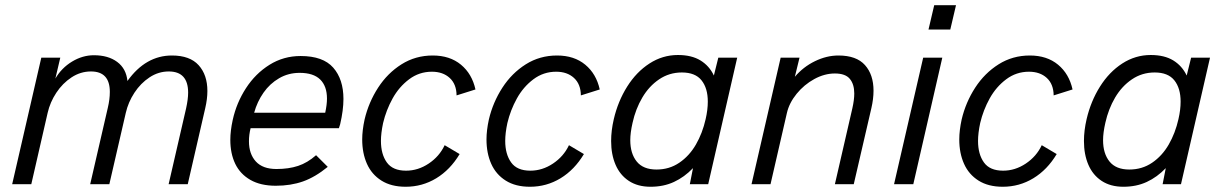

<svg xmlns="http://www.w3.org/2000/svg" viewBox="-20 -710 4712 740"><path d="M139.2 -487.8H212.4L193.4 -407.2Q217.3 -448.2 257.8 -472.7Q298.3 -497.1 341.8 -497.1Q397 -497.1 431.6 -471.4Q466.3 -445.8 471.2 -397.9Q541.5 -496.1 642.6 -496.1Q711.9 -496.1 745.6 -458.7Q779.3 -421.4 779.3 -359.4Q779.3 -328.6 771 -293L703.6 0H629.9L697.3 -292.5Q705.1 -328.1 705.1 -353Q705.1 -434.6 630.4 -434.6Q590.8 -434.6 556.4 -411.9Q522 -389.2 498 -352.5Q474.1 -315.9 464.8 -274.9L401.4 0H327.6L395.5 -294.4Q403.3 -327.1 403.3 -356Q403.3 -434.6 330.6 -434.6Q290.5 -434.6 255.9 -411.9Q221.2 -389.2 197 -352.5Q172.9 -315.9 163.6 -274.9L100.6 0H26.9Z M867.7 -170.9Q867.7 -205.6 877 -248Q891.6 -314 928 -370.1Q964.4 -426.3 1018.6 -460.2Q1072.8 -494.1 1138.7 -494.1Q1225.1 -494.1 1264.4 -449.2Q1303.7 -404.3 1303.7 -328.6Q1303.7 -285.6 1291 -231L1286.1 -215.8H945.8Q939.5 -190.4 939.5 -165.5Q939.5 -116.7 966.1 -87.6Q992.7 -58.6 1045.4 -58.6Q1092.8 -58.6 1128.9 -70.6Q1165 -82.5 1198.2 -111.8L1243.2 -66.9Q1194.8 -27.3 1147.7 -10.7Q1100.6 5.9 1043 5.9Q984.4 5.9 945.1 -16.6Q905.8 -39.1 886.7 -78.6Q867.7 -118.2 867.7 -170.9ZM1233.4 -275.4Q1240.2 -306.6 1240.2 -330.1Q1240.2 -377.9 1214.1 -403.6Q1188 -429.2 1134.8 -429.2Q1091.3 -429.2 1055.7 -408.4Q1020 -387.7 995.6 -352.8Q971.2 -317.9 959.5 -275.4Z M1376 -172.4Q1376 -207.5 1385.3 -250Q1400.9 -315.9 1437.3 -372.1Q1473.6 -428.2 1527.6 -462.2Q1581.5 -496.1 1647.9 -496.1Q1713.9 -496.1 1756.6 -460.7Q1799.3 -425.3 1812.5 -365.2L1739.7 -342.3Q1739.3 -385.7 1713.1 -409.7Q1687 -433.6 1644.5 -433.6Q1595.7 -433.6 1556.9 -404.5Q1518.1 -375.5 1493.2 -330.6Q1468.3 -285.6 1456.5 -235.8Q1448.2 -196.8 1448.2 -167Q1448.2 -115.7 1470.9 -84Q1493.7 -52.2 1544.9 -52.2Q1591.3 -52.2 1632.3 -79.6Q1673.3 -106.9 1693.8 -150.4L1751.5 -116.2Q1715.3 -55.7 1661.4 -22.9Q1607.4 9.8 1543.5 9.8Q1487.8 9.8 1450.2 -13.9Q1412.6 -37.6 1394.3 -78.6Q1376 -119.6 1376 -172.4Z M1855 -172.4Q1855 -207.5 1864.3 -250Q1879.9 -315.9 1916.3 -372.1Q1952.6 -428.2 2006.6 -462.2Q2060.5 -496.1 2127 -496.1Q2192.9 -496.1 2235.6 -460.7Q2278.3 -425.3 2291.5 -365.2L2218.8 -342.3Q2218.3 -385.7 2192.1 -409.7Q2166 -433.6 2123.5 -433.6Q2074.7 -433.6 2035.9 -404.5Q1997.1 -375.5 1972.2 -330.6Q1947.3 -285.6 1935.5 -235.8Q1927.2 -196.8 1927.2 -167Q1927.2 -115.7 1950 -84Q1972.7 -52.2 2023.9 -52.2Q2070.3 -52.2 2111.3 -79.6Q2152.3 -106.9 2172.9 -150.4L2230.5 -116.2Q2194.3 -55.7 2140.4 -22.9Q2086.4 9.8 2022.5 9.8Q1966.8 9.8 1929.2 -13.9Q1891.6 -37.6 1873.3 -78.6Q1855 -119.6 1855 -172.4Z M2821.3 -487.8 2709.5 0H2638.7L2650.9 -62Q2617.7 -27.3 2577.6 -8.8Q2537.6 9.8 2487.3 9.8Q2438 9.8 2403.8 -12.7Q2369.6 -35.2 2352.5 -75Q2335.4 -114.7 2335.4 -166.5Q2335.4 -207 2345.7 -251Q2361.8 -319.8 2397.2 -376.2Q2432.6 -432.6 2483.2 -465.3Q2533.7 -498 2592.8 -498Q2645.5 -498 2679.7 -477.1Q2713.9 -456.1 2731.4 -418.9L2748.5 -487.8ZM2708 -318.4Q2708 -370.1 2683.8 -400.4Q2659.7 -430.7 2607.9 -430.7Q2559.6 -430.7 2520.5 -404.3Q2481.4 -377.9 2455.6 -334Q2429.7 -290 2418 -236.8Q2409.2 -198.2 2409.2 -169.9Q2409.2 -118.2 2434.1 -87.4Q2459 -56.6 2510.3 -56.6Q2559.6 -56.6 2598.1 -82.8Q2636.7 -108.9 2662.1 -152.8Q2687.5 -196.8 2699.7 -251Q2708 -287.1 2708 -318.4Z M2988.8 -487.8H3061.5L3043.5 -414.1Q3075.7 -452.1 3120.8 -474.1Q3166 -496.1 3211.4 -496.1Q3280.8 -496.1 3313.7 -459.2Q3346.7 -422.4 3346.7 -360.4Q3346.7 -329.1 3338.4 -293L3270.5 0H3197.8L3265.1 -292.5Q3272.5 -325.2 3272.5 -349.6Q3272.5 -385.3 3255.4 -406Q3238.3 -426.8 3197.8 -426.8Q3157.7 -426.8 3118.4 -405.3Q3079.1 -383.8 3050.3 -348.4Q3021.5 -313 3012.7 -273.9L2949.7 0H2876.5Z M3558.6 -596.2 3580.6 -689.9H3664.6L3642.6 -596.2ZM3425.8 0 3538.1 -487.8H3611.8L3500 0Z M3677.2 -172.4Q3677.2 -207.5 3686.5 -250Q3702.1 -315.9 3738.5 -372.1Q3774.9 -428.2 3828.9 -462.2Q3882.8 -496.1 3949.2 -496.1Q4015.1 -496.1 4057.9 -460.7Q4100.6 -425.3 4113.8 -365.2L4041 -342.3Q4040.5 -385.7 4014.4 -409.7Q3988.3 -433.6 3945.8 -433.6Q3897 -433.6 3858.2 -404.5Q3819.3 -375.5 3794.4 -330.6Q3769.5 -285.6 3757.8 -235.8Q3749.5 -196.8 3749.5 -167Q3749.5 -115.7 3772.2 -84Q3794.9 -52.2 3846.2 -52.2Q3892.6 -52.2 3933.6 -79.6Q3974.6 -106.9 3995.1 -150.4L4052.7 -116.2Q4016.6 -55.7 3962.6 -22.9Q3908.7 9.8 3844.7 9.8Q3789.1 9.8 3751.5 -13.9Q3713.9 -37.6 3695.6 -78.6Q3677.2 -119.6 3677.2 -172.4Z M4643.6 -487.8 4531.7 0H4460.9L4473.1 -62Q4439.9 -27.3 4399.9 -8.8Q4359.9 9.8 4309.6 9.8Q4260.3 9.8 4226.1 -12.7Q4191.9 -35.2 4174.8 -75Q4157.7 -114.7 4157.7 -166.5Q4157.7 -207 4168 -251Q4184.1 -319.8 4219.5 -376.2Q4254.9 -432.6 4305.4 -465.3Q4356 -498 4415 -498Q4467.8 -498 4502 -477.1Q4536.1 -456.1 4553.7 -418.9L4570.8 -487.8ZM4530.3 -318.4Q4530.3 -370.1 4506.1 -400.4Q4481.9 -430.7 4430.2 -430.7Q4381.8 -430.7 4342.8 -404.3Q4303.7 -377.9 4277.8 -334Q4252 -290 4240.2 -236.8Q4231.4 -198.2 4231.4 -169.9Q4231.4 -118.2 4256.3 -87.4Q4281.2 -56.6 4332.5 -56.6Q4381.8 -56.6 4420.4 -82.8Q4459 -108.9 4484.4 -152.8Q4509.8 -196.8 4522 -251Q4530.3 -287.1 4530.3 -318.4Z"/></svg>

Font: Acari Sans
Style: Italic
Weight: 400
Italic angle: -13°
Designer: Alfredo Marco Pradil and Stefan Peev
Foundry: Hanken Design Co.
Version: Version 1.045;January 11, 2019;FontCreator 11.5.0.2425 64-bi